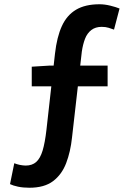

<svg xmlns="http://www.w3.org/2000/svg" viewBox="-20 -772 620 901"><path d="M118 109Q88 109 64.5 104Q41 99 27 92L47 -6Q72 4 100 5Q131 5 150 -12Q169 -29 180 -65.5Q191 -102 198 -163L238 -520Q247 -599 270.5 -650Q294 -701 337 -726.5Q380 -752 447 -752Q471 -752 497.5 -745.5Q524 -739 541 -732L515 -633Q504 -637 490 -641.5Q476 -646 457 -646Q428 -646 408.5 -631Q389 -616 379 -590Q369 -564 364 -530L318 -127Q311 -60 290.5 -6.5Q270 47 229 78Q188 109 118 109ZM129 -367V-459L210 -464H485V-367Z"/></svg>

Font: Noto Sans TC SemiBold
Style: Regular
Weight: 600
Designer: Ryoko NISHIZUKA  (kana, bopomofo & ideographs); Paul D. Hunt (Latin, Greek & Cyrillic); Sandoll Communications , Soo-you
Foundry: Adobe
Version: Version 2.004-H2;hotconv 1.0.118;makeotfexe 2.5.65603